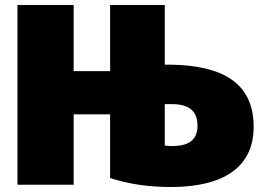

<svg xmlns="http://www.w3.org/2000/svg" viewBox="-20 -725 1086 769"><path d="M50 15H275V-267H421V-12C496 13 580 24 665 24C877 24 996 -57 996 -217C996 -394 870 -463 663 -466H640V-705H421V-440H275V-705H50ZM672 -308C742 -307 771 -276 771 -222C771 -160 731 -140 668 -140C656 -140 647 -141 640 -142V-308Z"/></svg>

Font: Repo ExtraBlack
Style: Regular
Weight: 400
Designer: Stefan Peev
Foundry: Context Ltd
Version: Version 001.502